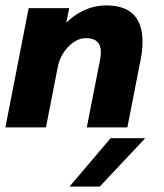

<svg xmlns="http://www.w3.org/2000/svg" viewBox="-26 -471 607 710"><path d="M80 -441H230L219 -387Q249 -417 287 -434Q325 -451 367 -451Q501 -451 501 -316Q501 -284 494 -250L445 0H295L344 -250Q347 -265 347 -278Q347 -330 292 -330Q257 -330 226 -297.5Q195 -265 187 -220L144 0H-6ZM383 40H511L343 219H231Z"/></svg>

Font: Teachers
Style: Bold Italic
Weight: 700
Designer: Alfredo Marco Pradil & Chank Diesel
Version: Version 0.009